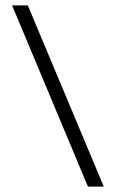

<svg xmlns="http://www.w3.org/2000/svg" viewBox="-20 -695 431 715"><path d="M366.5 0H307.5L25 -675H83.5Z"/></svg>

Font: Newsreader 24pt SemiBold
Style: Regular
Weight: 600
Designer: Hugues Gentile
Foundry: Production Type
Version: Version 1.003